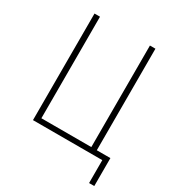

<svg xmlns="http://www.w3.org/2000/svg" viewBox="-199 -819 998 1089"><g transform="rotate(30 300.0 -274.0)"><path d="M552 0H98V-698H134V-33H461V-698H497V-33H586V150H552Z"/></g></svg>

Font: IBM Plex Mono ExtLt
Style: Regular
Weight: 200
Monospace: yes
Designer: Mike Abbink, Paul van der Laan, Pieter van Rosmalen
Foundry: Bold Monday
Version: Version 2.3